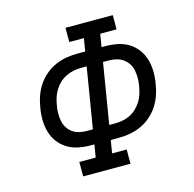

<svg xmlns="http://www.w3.org/2000/svg" viewBox="-107 -844 964 953"><g transform="rotate(-15 375.0 -367.5)"><path d="M205 0V-74H289L300 -139H282Q250 -139 219 -145Q188 -151 162 -167Q136 -183 118 -207Q100 -231 91.5 -260.5Q83 -290 82.5 -322Q82 -354 88 -386Q92 -414 102 -442.5Q112 -471 128.5 -496Q145 -521 169 -541.5Q193 -562 220.5 -574Q248 -586 276.5 -591Q305 -596 334 -596H375L386 -662H311V-735H554V-662H470L459 -596H477Q509 -596 540 -590Q571 -584 597 -568Q623 -552 641 -528Q659 -504 667.5 -474.5Q676 -445 676.5 -413Q677 -381 671 -349Q667 -321 657 -292.5Q647 -264 630.5 -239Q614 -214 590 -193.5Q566 -173 538.5 -161Q511 -149 482.5 -144Q454 -139 425 -139H384L373 -73H448V0ZM396 -213H425Q444 -213 464 -216.5Q484 -220 502.5 -229Q521 -238 536.5 -252.5Q552 -267 563 -285Q574 -303 580 -322Q586 -341 589 -361Q593 -381 593 -401Q593 -421 589.5 -440Q586 -459 576 -475Q566 -491 551 -502Q536 -513 516.5 -518Q497 -523 477 -523H447ZM282 -213H312L363 -523H334Q315 -523 295 -519Q275 -515 256.5 -506Q238 -497 222.5 -482.5Q207 -468 196 -450Q185 -432 179 -413Q173 -394 170 -374Q166 -354 166 -334Q166 -314 169.5 -295Q173 -276 183 -260Q193 -244 208 -233Q223 -222 242.5 -217.5Q262 -213 282 -213Z"/></g></svg>

Font: Iosevka Etoile
Style: Italic
Weight: 400
Italic angle: -9°
Designer: Belleve Invis
Foundry: Belleve Invis
Version: Version 22.1.2; ttfautohint (v1.8.4)